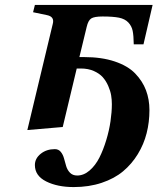

<svg xmlns="http://www.w3.org/2000/svg" viewBox="-20 -510 642 771"><path d="M89.8 12.2 191.9 -414.1Q199.7 -442.9 168.9 -449.2L112.8 -460.9L120.1 -490.2H592.8L556.2 -332H517.1Q516.6 -367.2 512.7 -386.2Q508.8 -405.3 495.4 -419.7Q481.9 -434.1 457.8 -439Q433.6 -443.8 392.1 -443.8Q358.4 -443.8 346.2 -435.8Q334 -427.7 328.1 -401.9L298.8 -280.8H317.9Q388.2 -280.8 440.7 -263.2Q493.2 -245.6 522.7 -215.1Q552.2 -184.6 566.2 -147.7Q580.1 -110.8 580.1 -67.9Q580.1 -19.5 568.8 24.9Q557.6 69.3 533.4 108.9Q509.3 148.4 474.4 177.7Q439.5 207 388.4 224.1Q337.4 241.2 275.9 241.2Q210.4 241.2 165.3 218.5Q120.1 195.8 120.1 152.8Q120.1 126.5 143.3 107.7Q166.5 88.9 200.2 88.9Q215.3 88.9 224.1 99.9Q232.9 110.8 237.1 126.2Q241.2 141.6 245.8 157.2Q250.5 172.9 261.2 183.8Q272 194.8 290 194.8Q316.4 194.8 339.8 174.6Q363.3 154.3 379.2 122.8Q395 91.3 406.7 52.5Q418.5 13.7 423.8 -23.4Q429.2 -60.5 429.2 -91.8Q429.2 -109.4 426.3 -127.2Q423.3 -145 414.6 -165Q405.8 -185.1 392.6 -200Q379.4 -214.8 356.7 -224.9Q334 -234.9 305.2 -234.9H288.1L231.9 0Z"/></svg>

Font: Linguistics Pro
Style: Bold Italic
Weight: 700
Italic angle: -12°
Designer: Stefan Peev, Context Ltd
Foundry: Stefan Peev, Context Ltd
Version: Version 001.000